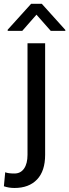

<svg xmlns="http://www.w3.org/2000/svg" viewBox="-57 -750 355 984"><path d="M174.3 -528.3V43.5Q174.3 126.5 132.8 169.9Q91.3 213.4 17.1 213.4Q-11.7 213.4 -37.1 204.6L-30.3 132.8Q-15.6 139.2 17.1 139.2Q48.8 139.2 66.4 113.8Q84 88.4 84 43.5V-528.3ZM277.8 -596.7V-591.8H203.1L129.9 -674.8L57.1 -591.8H-17.6V-597.7L102.5 -730.5H157.2Z"/></svg>

Font: RobotoInd
Style: Regular
Weight: 400
Designer: Google
Version: Version 2.001101; 2014